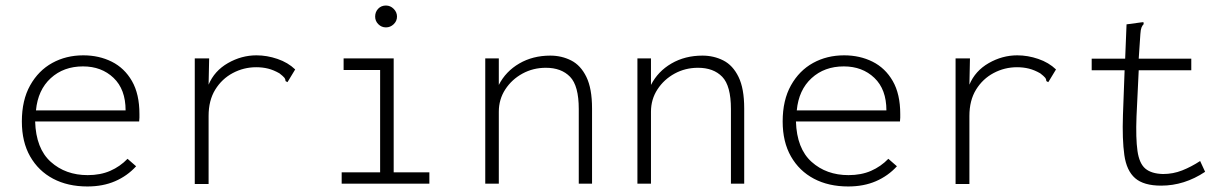

<svg xmlns="http://www.w3.org/2000/svg" viewBox="-20 -664 4440 694"><path d="M296 10Q225 10 172 -18Q119 -46 89 -98.5Q59 -151 59 -225Q59 -302 89 -355.5Q119 -409 169 -436.5Q219 -464 281 -464Q338 -464 384 -441Q430 -418 457 -371Q484 -324 484 -252Q484 -244 484 -238.5Q484 -233 483 -225H107Q110 -127 163.5 -79Q217 -31 297 -31Q343 -31 378.5 -46.5Q414 -62 441 -90L472 -63Q440 -28 396 -9Q352 10 296 10ZM110 -265H434Q434 -341 390.5 -382.5Q347 -424 280 -424Q210 -424 163.5 -381.5Q117 -339 110 -265Z M684 -453H736L734 -358Q755 -408 804 -436Q853 -464 907 -464Q945 -464 983 -451Q1021 -438 1047 -413L1024 -375L1019 -367L1012 -371Q1012 -378 1007.5 -383.5Q1003 -389 990 -399Q969 -411 949 -416Q929 -421 906 -421Q861 -421 821.5 -400Q782 -379 758 -340Q734 -301 734 -245V1H684Z M1215 0V-41H1354V-411H1222V-453H1403V-41H1532V0ZM1375 -565Q1359 -565 1347.5 -576.5Q1336 -588 1336 -604Q1336 -621 1347 -632.5Q1358 -644 1375 -644Q1391 -644 1403 -632Q1415 -620 1415 -604Q1415 -588 1403 -576.5Q1391 -565 1375 -565Z M1734 0V-453H1783V-357Q1808 -406 1857 -434.5Q1906 -463 1969 -463Q2010 -463 2044.5 -445.5Q2079 -428 2099.5 -386Q2120 -344 2120 -272V0H2072V-270Q2072 -354 2040.5 -386.5Q2009 -419 1953 -419Q1907 -419 1868.5 -398Q1830 -377 1806.5 -341Q1783 -305 1783 -260V0Z M2284 0V-453H2333V-357Q2358 -406 2407 -434.5Q2456 -463 2519 -463Q2560 -463 2594.5 -445.5Q2629 -428 2649.5 -386Q2670 -344 2670 -272V0H2622V-270Q2622 -354 2590.5 -386.5Q2559 -419 2503 -419Q2457 -419 2418.5 -398Q2380 -377 2356.5 -341Q2333 -305 2333 -260V0Z M3046 10Q2975 10 2922 -18Q2869 -46 2839 -98.5Q2809 -151 2809 -225Q2809 -302 2839 -355.5Q2869 -409 2919 -436.5Q2969 -464 3031 -464Q3088 -464 3134 -441Q3180 -418 3207 -371Q3234 -324 3234 -252Q3234 -244 3234 -238.5Q3234 -233 3233 -225H2857Q2860 -127 2913.5 -79Q2967 -31 3047 -31Q3093 -31 3128.5 -46.5Q3164 -62 3191 -90L3222 -63Q3190 -28 3146 -9Q3102 10 3046 10ZM2860 -265H3184Q3184 -341 3140.5 -382.5Q3097 -424 3030 -424Q2960 -424 2913.5 -381.5Q2867 -339 2860 -265Z M3434 -453H3486L3484 -358Q3505 -408 3554 -436Q3603 -464 3657 -464Q3695 -464 3733 -451Q3771 -438 3797 -413L3774 -375L3769 -367L3762 -371Q3762 -378 3757.5 -383.5Q3753 -389 3740 -399Q3719 -411 3699 -416Q3679 -421 3656 -421Q3611 -421 3571.5 -400Q3532 -379 3508 -340Q3484 -301 3484 -245V1H3434Z M4177 7Q4114 7 4083 -20Q4052 -47 4044 -103.5Q4036 -160 4039 -248L4045 -410H3926V-452H4047L4052 -576L4104 -583L4113 -584L4114 -577Q4109 -572 4106 -564.5Q4103 -557 4102 -541L4096 -452H4286V-410H4096L4088 -243Q4085 -164 4091.5 -118.5Q4098 -73 4120 -54.5Q4142 -36 4184 -35Q4220 -35 4253 -48Q4286 -61 4318 -82L4336 -43Q4261 7 4177 7Z"/></svg>

Font: Inconsolata SemiExpanded Light
Style: Regular
Weight: 300
Width: 6
Monospace: yes
Designer: Raph Levien, Cyreal, Brenton Simpson
Foundry: Raph Levien, Cyreal, Google
Version: Version 3.001; ttfautohint (v1.8.2.53-6de2)